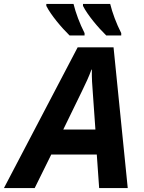

<svg xmlns="http://www.w3.org/2000/svg" viewBox="-80 -954 728 974"><path d="M459 -774H535V-786C510 -835 490 -889 479 -934H341V-924C364 -878 418 -814 459 -774ZM273 -774H349V-786C324 -835 304 -889 293 -934H155V-924C178 -878 232 -814 273 -774ZM-60 0H96L180 -170H411L423 0H568L496 -714H314ZM241 -297 335 -490C355 -531 371 -565 384 -601H386C385 -559 388 -520 391 -481L404 -297Z"/></svg>

Font: Noto Sans
Style: Bold Italic
Weight: 700
Italic angle: -12°
Designer: Monotype Design Team
Foundry: Monotype Imaging Inc.
Version: Version 2.013